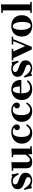

<svg xmlns="http://www.w3.org/2000/svg" viewBox="1882 -2662 790 4595"><g transform="rotate(-90 2277.5 -365.0)"><path d="M161 -398Q161 -371 181 -354.5Q201 -338 233 -325.5Q265 -313 301 -300.5Q337 -288 369 -269.5Q401 -251 421 -222Q441 -193 441 -148Q441 -98 415.5 -62.5Q390 -27 347.5 -8.5Q305 10 254 10Q214 10 177.5 0Q141 -10 117 -20L107 0H69Q63 -39 52.5 -87.5Q42 -136 28 -175L61 -185Q97 -124 132 -89Q167 -54 199 -39.5Q231 -25 258 -25Q290 -25 313 -40.5Q336 -56 336 -83Q336 -109 315 -125.5Q294 -142 261 -154Q228 -166 191 -179.5Q154 -193 121 -212.5Q88 -232 67 -262.5Q46 -293 46 -339Q46 -392 73.5 -425Q101 -458 146 -474Q191 -490 244 -490Q286 -490 313.5 -482Q341 -474 357 -465L364 -480H402Q407 -439 414.5 -398.5Q422 -358 432 -324L399 -314Q363 -388 325.5 -421.5Q288 -455 239 -455Q207 -455 184 -441Q161 -427 161 -398Z M1018 -45 1028 -35H1078V0Q1052 0 1018.5 0.5Q985 1 952 3Q919 5 893 10L883 0V-85H873Q845 -42 803.5 -16Q762 10 695 10Q640 10 607.5 -7.5Q575 -25 561.5 -54.5Q548 -84 548 -120V-435L538 -445H488V-480Q514 -480 550 -480.5Q586 -481 621.5 -483.5Q657 -486 683 -490L693 -480V-130Q693 -82 705 -63.5Q717 -45 745 -45Q777 -45 805 -68Q833 -91 873 -150V-435L863 -445H813V-480Q839 -480 875 -480.5Q911 -481 946.5 -483.5Q982 -486 1008 -490L1018 -480Z M1392 10Q1323 10 1265 -19.5Q1207 -49 1172 -105Q1137 -161 1137 -240Q1137 -319 1176 -375Q1215 -431 1279.5 -460.5Q1344 -490 1420 -490Q1472 -490 1512 -472Q1552 -454 1575 -424.5Q1598 -395 1598 -360Q1598 -326 1578 -305.5Q1558 -285 1528 -285Q1498 -285 1478 -305Q1458 -325 1458 -355Q1458 -374 1471.5 -394.5Q1485 -415 1520 -420Q1506 -435 1479 -445Q1452 -455 1423 -455Q1375 -455 1347.5 -428.5Q1320 -402 1308.5 -353.5Q1297 -305 1297 -240Q1297 -176 1311.5 -131.5Q1326 -87 1354 -63.5Q1382 -40 1423 -40Q1473 -40 1511 -70Q1549 -100 1576 -137L1603 -114Q1582 -84 1556 -55.5Q1530 -27 1491 -8.5Q1452 10 1392 10Z M1914 10Q1845 10 1787 -19.5Q1729 -49 1694 -105Q1659 -161 1659 -240Q1659 -319 1698 -375Q1737 -431 1801.5 -460.5Q1866 -490 1942 -490Q1994 -490 2034 -472Q2074 -454 2097 -424.5Q2120 -395 2120 -360Q2120 -326 2100 -305.5Q2080 -285 2050 -285Q2020 -285 2000 -305Q1980 -325 1980 -355Q1980 -374 1993.5 -394.5Q2007 -415 2042 -420Q2028 -435 2001 -445Q1974 -455 1945 -455Q1897 -455 1869.5 -428.5Q1842 -402 1830.5 -353.5Q1819 -305 1819 -240Q1819 -176 1833.5 -131.5Q1848 -87 1876 -63.5Q1904 -40 1945 -40Q1995 -40 2033 -70Q2071 -100 2098 -137L2125 -114Q2104 -84 2078 -55.5Q2052 -27 2013 -8.5Q1974 10 1914 10Z M2472 -40Q2522 -40 2562.5 -64Q2603 -88 2630 -117L2657 -94Q2636 -69 2608.5 -45Q2581 -21 2540 -5.5Q2499 10 2436 10Q2367 10 2309 -19.5Q2251 -49 2216 -105Q2181 -161 2181 -240Q2181 -319 2216 -375Q2251 -431 2309 -460.5Q2367 -490 2436 -490Q2501 -490 2552 -465Q2603 -440 2632.5 -387Q2662 -334 2662 -250H2306V-285H2507Q2503 -372 2483.5 -413.5Q2464 -455 2426 -455Q2399 -455 2380 -428.5Q2361 -402 2351 -353.5Q2341 -305 2341 -240Q2341 -176 2355.5 -131.5Q2370 -87 2399 -63.5Q2428 -40 2472 -40Z M2851 -398Q2851 -371 2871 -354.5Q2891 -338 2923 -325.5Q2955 -313 2991 -300.5Q3027 -288 3059 -269.5Q3091 -251 3111 -222Q3131 -193 3131 -148Q3131 -98 3105.5 -62.5Q3080 -27 3037.5 -8.5Q2995 10 2944 10Q2904 10 2867.5 0Q2831 -10 2807 -20L2797 0H2759Q2753 -39 2742.5 -87.5Q2732 -136 2718 -175L2751 -185Q2787 -124 2822 -89Q2857 -54 2889 -39.5Q2921 -25 2948 -25Q2980 -25 3003 -40.5Q3026 -56 3026 -83Q3026 -109 3005 -125.5Q2984 -142 2951 -154Q2918 -166 2881 -179.5Q2844 -193 2811 -212.5Q2778 -232 2757 -262.5Q2736 -293 2736 -339Q2736 -392 2763.5 -425Q2791 -458 2836 -474Q2881 -490 2934 -490Q2976 -490 3003.5 -482Q3031 -474 3047 -465L3054 -480H3092Q3097 -439 3104.5 -398.5Q3112 -358 3122 -324L3089 -314Q3053 -388 3015.5 -421.5Q2978 -455 2929 -455Q2897 -455 2874 -441Q2851 -427 2851 -398Z M3508 -480H3697V-445H3637L3455 0H3390L3181 -445H3131V-480H3406V-445H3356L3346 -435L3470 -160H3475L3588 -435L3578 -445H3508Z M3955 -490Q4029 -490 4086.5 -460.5Q4144 -431 4177 -375Q4210 -319 4210 -240Q4210 -161 4177 -105Q4144 -49 4086.5 -19.5Q4029 10 3955 10Q3881 10 3823.5 -19.5Q3766 -49 3733 -105Q3700 -161 3700 -240Q3700 -319 3733 -375Q3766 -431 3823.5 -460.5Q3881 -490 3955 -490ZM3960 -25Q3995 -25 4014.5 -54.5Q4034 -84 4042 -130Q4050 -176 4050 -224Q4050 -302 4035 -353Q4020 -404 3997 -429.5Q3974 -455 3950 -455Q3916 -455 3896 -425.5Q3876 -396 3868 -350.5Q3860 -305 3860 -256Q3860 -179 3875 -127.5Q3890 -76 3913.5 -50.5Q3937 -25 3960 -25Z M4265 0V-35H4315L4325 -45V-685L4315 -695H4265V-730Q4291 -730 4327 -730.5Q4363 -731 4398.5 -733.5Q4434 -736 4460 -740L4470 -730V-45L4480 -35H4530V0Z"/></g></svg>

Font: Brygada 1918
Style: Bold
Weight: 700
Designer: Mateusz Machalski | Borys Kosmynka | Przemek Hoffer
Foundry: NIEPODLEGLA 2018
Version: Version 3.006